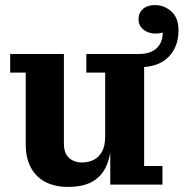

<svg xmlns="http://www.w3.org/2000/svg" viewBox="-20 -725 735 754"><path d="M246 9Q198 9 161 -9Q124 -27 102.5 -64.5Q81 -102 81 -160V-440H20V-513H231V-160Q231 -124 250.5 -105.5Q270 -87 303 -87Q327 -87 347.5 -97Q368 -107 380.5 -129.5Q393 -152 393 -189L418 -190Q418 -127 401.5 -82.5Q385 -38 347.5 -14.5Q310 9 246 9ZM413 0V-162L393 -158V-440H319V-513H546V-73H618V0ZM526 -513Q571 -513 595 -535.5Q619 -558 619 -597Q580 -587 552 -603Q524 -619 524 -649Q524 -674 541 -689.5Q558 -705 589 -705Q625 -705 653 -680Q681 -655 681 -606Q681 -541 641.5 -501Q602 -461 526 -461Z"/></svg>

Font: Montagu Slab 144pt SemiBold
Style: Regular
Weight: 600
Version: Version 1.000